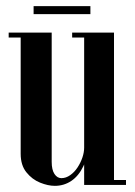

<svg xmlns="http://www.w3.org/2000/svg" viewBox="-20 -601 438 624"><path d="M265.8 -477.5V-135.8Q265.8 -92 250.9 -60.8Q236 -29.5 212 -13.2Q188 3 158.2 3Q136 3 110.1 -7.5Q84.2 -18 65.8 -41Q47.2 -64 47.2 -101.2V-495H148V-75Q148 -49.2 157 -35.6Q166 -22 179.5 -22Q194.5 -22 208.2 -31.8Q222 -41.5 232 -56.8Q242 -72 247.8 -89Q253.5 -106 253.5 -121.2V-477.5ZM350.5 -495V0H253.5V-495ZM253.5 -495V-479H214.5V-495ZM389.5 -16V0H350.5V-16ZM47.2 -495V-479H8.2V-495ZM273.8 -581V-555H89.2V-581Z"/></svg>

Font: Emberly Black
Style: Regular
Weight: 900
Designer: Rajesh Rajput
Foundry: Rajesh Rajput
Version: Version 1.000